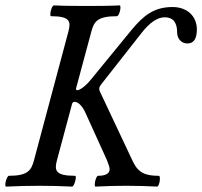

<svg xmlns="http://www.w3.org/2000/svg" viewBox="-23 -688 749 711"><path d="M0 3C42 1 83 0 123 0C162 0 203 1 244 3C252 3 263 -37 255 -37C181 -37 178 -57 188 -95L243 -300C244 -307 248 -311 253 -311C269 -311 285 -290 294 -269L373 -95C379 -80 383 -68 383 -61C383 -46 369 -37 340 -37C332 -37 323 3 331 3C369 1 407 0 445 0C483 0 521 1 559 3C567 3 574 -37 565 -37C517 -37 490 -47 470 -88L347 -349C343 -357 343 -365 352 -376C422 -465 468 -524 502 -567C531 -604 560 -624 587 -624C618 -624 633 -605 633 -567C633 -548 646 -527 671 -527C696 -527 706 -547 706 -579C706 -629 669 -662 616 -662C547 -662 508 -630 464 -577L315 -395C291 -365 271 -354 263 -354C258 -354 258 -357 259 -362L315 -570C325 -608 337 -628 410 -628C419 -628 428 -668 420 -668C379 -666 337 -666 298 -666C259 -666 219 -666 177 -668C167 -668 159 -628 166 -628C238 -628 240 -608 230 -570L103 -95C93 -57 80 -37 10 -37C2 -37 -9 3 0 3Z"/></svg>

Font: Junicode Two Beta SemiCondensed Medium
Style: Italic
Weight: 500
Width: 4
Italic angle: -10°
Version: Version 1.063